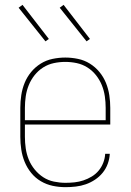

<svg xmlns="http://www.w3.org/2000/svg" viewBox="-20 -766 540 794"><path d="M251 8Q224 8 198 2.5Q172 -3 149 -16.5Q126 -30 109 -51Q92 -72 82 -96.5Q72 -121 68 -147.5Q64 -174 64 -200V-320Q64 -346 68 -372.5Q72 -399 82 -423.5Q92 -448 109 -468.5Q126 -489 148.5 -503Q171 -517 197.5 -522.5Q224 -528 250 -528Q276 -528 302.5 -522.5Q329 -517 351.5 -503Q374 -489 391 -468.5Q408 -448 418 -423.5Q428 -399 432 -372.5Q436 -346 436 -320V-251H83V-200Q83 -176 86.5 -152Q90 -128 99 -106Q108 -84 123.5 -65Q139 -46 159 -33Q179 -20 203 -15Q227 -10 251 -10Q270 -10 288.5 -12Q307 -14 325 -20Q343 -26 359.5 -36Q376 -46 388 -60.5Q400 -75 407 -93Q414 -111 415 -130H434Q433 -109 425.5 -88.5Q418 -68 404.5 -51.5Q391 -35 373 -23Q355 -11 335 -4Q315 3 293.5 5.5Q272 8 251 8ZM83 -269H417V-320Q417 -344 413.5 -368Q410 -392 401 -414Q392 -436 377 -455Q362 -474 341.5 -487Q321 -500 297.5 -505Q274 -510 250 -510Q226 -510 202.5 -505Q179 -500 158.5 -487Q138 -474 123 -455Q108 -436 99 -414Q90 -392 86.5 -368Q83 -344 83 -320ZM338 -595 227 -734 243 -746 352 -605ZM168 -595 57 -734 73 -746 182 -605Z"/></svg>

Font: Iosevka Thin
Style: Regular
Weight: 100
Monospace: yes
Designer: Belleve Invis
Foundry: Belleve Invis
Version: Version 32.5.0; ttfautohint (v1.8.4)